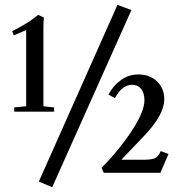

<svg xmlns="http://www.w3.org/2000/svg" viewBox="-20 -719 749 799"><path d="M197.3 60.1 141.6 36.6 468.8 -698.7 526.9 -677.2ZM39.1 -254.4V-272L88.9 -276.9V-593.8L37.1 -571.8L30.8 -589.4Q100.1 -624 138.7 -657.2L162.6 -646Q160.6 -628.9 160.6 -597.2V-276.9L205.1 -272V-254.4ZM411.6 0 402.8 -21Q456.5 -74.7 503.4 -138.4Q550.3 -202.1 570.3 -252Q581.1 -280.8 581.1 -302.7Q580.6 -333.5 566.7 -349.9Q552.7 -366.2 529.8 -366.2Q488.3 -366.2 458.5 -311L431.2 -325.2Q450.7 -362.3 483.2 -385.7Q515.6 -409.2 555.2 -409.2Q603.5 -409.2 633.5 -380.1Q663.6 -351.1 663.6 -306.2Q663.6 -240.2 577.6 -151.4L484.9 -54.2H576.7Q611.3 -54.2 625 -60.8Q638.7 -67.4 648.9 -90.3L681.2 -78.1L647.5 0Z"/></svg>

Font: Elstob SemiBold
Style: Regular
Weight: 600
Designer: Peter S. Baker
Version: Version 1.015